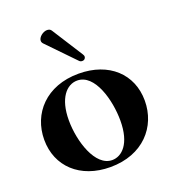

<svg xmlns="http://www.w3.org/2000/svg" viewBox="-129 -778 792 888"><g transform="rotate(-20 267.5 -334.0)"><path d="M263.5 14.2C424 14.2 517 -92.3 517 -220.9C517 -351.6 420.5 -442.5 271.3 -442.5C110.8 -442.5 17.8 -337.4 17.8 -208.8C17.8 -78.1 114.3 14.2 263.5 14.2ZM155.5 -255C155.5 -363.6 202.4 -414.8 254.3 -414.8C340.9 -414.8 379.3 -273.4 379.3 -172.6C379.3 -58.2 329.5 -13.5 282 -13.5C198.9 -13.5 155.5 -150.6 155.5 -255ZM159.1 -644.9C159.1 -639.6 161.2 -634.6 165.5 -630L294 -497.2C298.3 -492.9 302.9 -491.5 308.2 -491.5C321.4 -491.5 325.3 -502.1 325.3 -507.1C325.3 -510.7 324.6 -513.5 321 -519.2L223.7 -671.9C219.1 -679.3 211.3 -681.8 203.1 -681.8C183.2 -681.8 159.1 -662.6 159.1 -644.9Z"/></g></svg>

Font: Margiela Serif
Style: Bold
Weight: 700
Designer: Andreas Faust, Stefan Endress
Version: Version 1.002;FEAKit 1.0